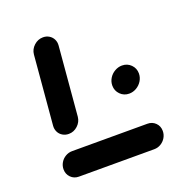

<svg xmlns="http://www.w3.org/2000/svg" viewBox="-101 -607 657 695"><g transform="rotate(-20 228.0 -259.5)"><path d="M429.3 -51.9Q429.3 -37.8 422.2 -25.9Q415.2 -14.1 403.3 -7Q391.5 0 377.8 0H87.4Q68.9 0 56.5 -12.6Q44.1 -25.2 44.1 -43.7Q44.1 -57.4 51.1 -69.3Q58.1 -81.1 70 -88.1Q81.9 -95.2 95.6 -95.2H385.9Q404.4 -95.2 416.9 -82.8Q429.3 -70.4 429.3 -51.9ZM106.3 -157.8Q93.3 -157.8 82.8 -164.1Q72.2 -170.4 66.9 -181.3Q61.5 -192.2 62.6 -205.2L85.6 -471.1Q87.4 -490.7 102.6 -504.6Q117.8 -518.5 137.4 -518.5Q150.4 -518.5 160.7 -512.2Q171.1 -505.9 176.5 -495Q181.9 -484.1 180.7 -471.1L157.8 -205.2Q155.9 -185.6 140.9 -171.7Q125.9 -157.8 106.3 -157.8ZM313.7 -268.1Q313.7 -283.3 321.7 -296.3Q329.6 -309.3 343 -317Q356.3 -324.8 371.1 -324.8Q391.5 -324.8 405.4 -310.9Q419.3 -297 419.3 -277Q419.3 -261.9 411.3 -248.7Q403.3 -235.6 390 -227.8Q376.7 -220 361.9 -220Q341.5 -220 327.6 -234.1Q313.7 -248.1 313.7 -268.1Z"/></g></svg>

Font: 26F Galaxy Sans Extra Bold
Style: Italic
Weight: 800
Italic angle: -5°
Designer: C₂₉H₂₅N₃O₅
Version: Version 1.200